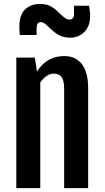

<svg xmlns="http://www.w3.org/2000/svg" viewBox="-20 -969 539 989"><path d="M64 0V-672.4H159.2L170.4 -600.6V-600.1Q220.7 -680.2 311 -680.2Q370.1 -680.2 402.1 -638.2Q434.1 -596.2 434.1 -515.1V0H310.5V-510.7Q310.5 -553.7 297.4 -571.8Q284.2 -589.8 256.8 -589.8Q238.3 -589.8 220 -577.6Q201.7 -565.4 187.5 -543.9V0ZM342.8 -774.9Q314 -774.9 292.2 -784.2Q270.5 -793.5 249 -813Q240.7 -820.3 229.7 -830.6Q218.8 -840.8 214.4 -844.7Q210 -848.6 203.4 -851.8Q196.8 -855 189.5 -855Q168.5 -855 168.5 -823.7V-788.6H81.5Q79.6 -817.9 79.6 -828.6Q79.6 -892.6 109.4 -920.7Q139.2 -948.7 187.5 -948.7Q214.8 -948.7 234.9 -939.7Q254.9 -930.7 275.4 -911.1Q276.9 -909.7 285.9 -900.9Q294.9 -892.1 299.1 -888.7Q303.2 -885.3 310.8 -879.2Q318.4 -873 324.7 -870.6Q331.1 -868.2 336.9 -868.2Q361.3 -868.2 361.3 -897V-939.5H439Q444.3 -907.7 444.3 -887.7Q444.3 -834.5 414.8 -804.7Q385.3 -774.9 342.8 -774.9Z"/></svg>

Font: FjallaOne
Style: Regular
Weight: 400
Designer: Irina Smirnova
Foundry: Irina Smirnova
Version: Version 1.001